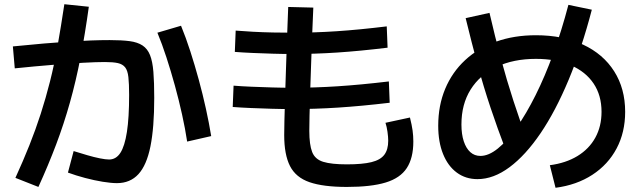

<svg xmlns="http://www.w3.org/2000/svg" viewBox="-20 -839 3040 910"><path d="M534 29Q507 29 467 22.5Q427 16 383.5 4.5Q340 -7 302 -21L329 -123Q361 -113 393.5 -103.5Q426 -94 453.5 -88.5Q481 -83 497 -83Q530 -83 550.5 -114.5Q571 -146 581.5 -213.5Q592 -281 592 -389Q592 -442 588.5 -473.5Q585 -505 573 -520Q561 -535 538.5 -540Q516 -545 477 -545Q437 -545 373.5 -541.5Q310 -538 228.5 -531.5Q147 -525 50 -515L41 -619Q200 -635 309 -642Q418 -649 500 -649Q557 -649 594.5 -644Q632 -639 655.5 -623.5Q679 -608 691 -578Q703 -548 707 -498.5Q711 -449 711 -375Q711 -234 693 -145Q675 -56 636 -13.5Q597 29 534 29ZM53 4Q90 -77 119.5 -151Q149 -225 173 -299.5Q197 -374 217 -453Q237 -532 253 -622.5Q269 -713 285 -819L401 -807Q383 -677 361.5 -566Q340 -455 311.5 -353.5Q283 -252 246 -154Q209 -56 162 47ZM867 -168Q858 -228 843 -296Q828 -364 809 -433Q790 -502 769 -566.5Q748 -631 726 -684L838 -717Q861 -661 882 -596Q903 -531 922 -461.5Q941 -392 956 -323.5Q971 -255 981 -194Z M1624 47Q1512 47 1447 24.5Q1382 2 1354.5 -52Q1327 -106 1327 -199Q1327 -220 1328 -266.5Q1329 -313 1331 -377Q1333 -441 1335.5 -514Q1338 -587 1340.5 -662Q1343 -737 1346 -806L1465 -803Q1462 -743 1459.5 -673.5Q1457 -604 1454.5 -533.5Q1452 -463 1450 -400.5Q1448 -338 1447 -290.5Q1446 -243 1446 -219Q1446 -153 1459.5 -118.5Q1473 -84 1512 -72Q1551 -60 1624 -60Q1698 -60 1740.5 -70.5Q1783 -81 1801.5 -105.5Q1820 -130 1820 -172Q1820 -190 1816.5 -214.5Q1813 -239 1807 -257L1923 -282Q1932 -246 1935.5 -220.5Q1939 -195 1939 -168Q1939 -90 1908 -42.5Q1877 5 1808 26Q1739 47 1624 47ZM1367 -322Q1319 -322 1268 -323.5Q1217 -325 1169.5 -327Q1122 -329 1083 -332L1087 -433Q1124 -430 1171.5 -428Q1219 -426 1270 -424.5Q1321 -423 1367 -423Q1471 -423 1579.5 -430Q1688 -437 1823 -453L1827 -352Q1691 -336 1581.5 -329Q1472 -322 1367 -322ZM1369 -583Q1323 -583 1273 -584.5Q1223 -586 1177 -588Q1131 -590 1093 -593L1097 -694Q1133 -691 1179 -688.5Q1225 -686 1274.5 -685Q1324 -684 1369 -684Q1470 -684 1576 -691Q1682 -698 1813 -714L1817 -613Q1685 -597 1578.5 -590Q1472 -583 1369 -583Z M2586 -56Q2662 -66 2717 -99.5Q2772 -133 2801.5 -186.5Q2831 -240 2831 -309Q2831 -387 2793.5 -443Q2756 -499 2686 -529.5Q2616 -560 2520 -560Q2413 -560 2333.5 -522Q2254 -484 2210.5 -414.5Q2167 -345 2167 -249Q2167 -203 2178 -169.5Q2189 -136 2209 -118Q2229 -100 2257 -100Q2296 -100 2339.5 -135Q2383 -170 2428.5 -234.5Q2474 -299 2518.5 -388Q2563 -477 2602.5 -585.5Q2642 -694 2674 -816L2785 -793Q2737 -609 2675 -460.5Q2613 -312 2542 -207.5Q2471 -103 2395 -46.5Q2319 10 2243 10Q2187 10 2145 -21Q2103 -52 2080 -109Q2057 -166 2057 -243Q2057 -339 2090 -418Q2123 -497 2184.5 -554Q2246 -611 2331 -641.5Q2416 -672 2520 -672Q2648 -672 2743.5 -627.5Q2839 -583 2891 -501Q2943 -419 2943 -309Q2943 -212 2902.5 -135.5Q2862 -59 2787.5 -10.5Q2713 38 2613 51ZM2375 -133Q2338 -230 2305 -328.5Q2272 -427 2243.5 -532.5Q2215 -638 2187 -753L2300 -778Q2326 -665 2354 -561.5Q2382 -458 2413.5 -361Q2445 -264 2481 -168Z"/></svg>

Font: M PLUS 2 Thin SemiBold
Style: Regular
Weight: 600
Version: Version 1.001